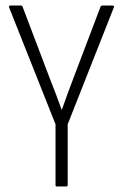

<svg xmlns="http://www.w3.org/2000/svg" viewBox="-20 -675 445 695"><path d="M185 0Q181 0 181 -6V-225L13 -648Q12 -651 13 -653Q14 -655 17 -655H55Q61 -655 62 -650L161 -389Q172 -362 182.5 -334Q193 -306 203 -278H204Q214 -306 224 -334Q234 -362 245 -390L344 -651Q346 -655 351 -655H388Q391 -655 392 -653Q393 -651 392 -648L225 -225V-6Q225 0 220 0Z"/></svg>

Font: Sofia Sans Condensed Light
Style: Regular
Weight: 300
Designer: Botio Nikoltchev, Ani Petrova
Foundry: lettersoup
Version: Version 4.101